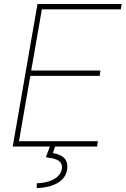

<svg xmlns="http://www.w3.org/2000/svg" viewBox="-20 -731 627 958"><path d="M477.5 -352.5H131.3L74.7 -26.4H468.3L464.4 0H43.5L167 -710.9H586.9L583 -684.6H189L135.7 -378.9H481ZM256.3 -4.9 244.1 32.7 260.7 36.1Q324.2 53.7 314.9 114.7Q309.1 155.3 270.8 179.9Q232.4 204.6 163.1 207.5L163.6 183.6Q212.9 182.1 247.1 164.1Q281.2 146 288.1 114.7Q297.9 68.4 236.3 58.1L209 53.7L230.5 -4.9Z"/></svg>

Font: Roboto Thin
Style: Italic
Weight: 250
Italic angle: -12°
Designer: Google
Version: Version 2.134; 2016